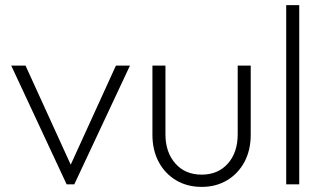

<svg xmlns="http://www.w3.org/2000/svg" viewBox="-20 -722 1267 752"><path d="M241 0 24 -465H80L257 -77L434 -465H489L271 0Z M770 10Q713 10 669.5 -16Q626 -42 601.5 -88Q577 -134 577 -194V-465H628V-196Q628 -126 666.5 -82Q705 -38 770 -38Q834 -38 872.5 -81.5Q911 -125 911 -196V-465H962V-194Q962 -134 937.5 -88Q913 -42 869.5 -16Q826 10 770 10Z M1101 0V-702H1152V0Z"/></svg>

Font: Outfit Extra Light
Style: Regular
Weight: 200
Designer: Rodrigo Fuenzalida
Foundry: fragTYPE
Version: Version 1.000